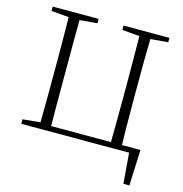

<svg xmlns="http://www.w3.org/2000/svg" viewBox="-128 -840 1088 1144"><g transform="rotate(15 416.0 -267.5)"><path d="M773 188 782 -33H668C666 -99 665 -199 665 -333V-390C665 -523 666 -622 668 -687L776 -696V-723H493V-696L600 -687C601 -622 602 -523 602 -390V-333C602 -199 601 -99 600 -33H231C230 -99 230 -199 230 -333V-390C230 -523 230 -622 231 -687L339 -696V-723H56V-696L164 -687C165 -622 166 -523 166 -390V-333C166 -201 165 -103 164 -38L56 -28V0H721L736 188Z"/></g></svg>

Font: AllPunType ExtraLight
Style: Regular
Weight: 280
Version: 1.0